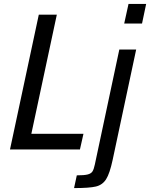

<svg xmlns="http://www.w3.org/2000/svg" viewBox="-20 -763 766 980"><path d="M31 0 178 -688H270L140 -80H406L388 0ZM614 -643 636 -743H726L705 -643ZM464 77 589 -510H675L555 53Q540 123 521.5 152Q503 181 469.5 189Q436 197 358 197L372 132Q410 132 427.5 127.5Q445 123 452 112Q459 101 464 77Z"/></svg>

Font: Saira Semi Condensed
Style: Italic
Weight: 400
Width: 4
Italic angle: -12°
Designer: Hector Gatti with collaboration of the Omnibus-Type team
Foundry: Omnibus-Type
Version: Version 1.001; ttfautohint (v1.8)